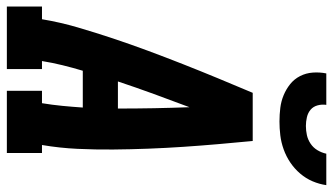

<svg xmlns="http://www.w3.org/2000/svg" viewBox="-246 -764 995 574"><g transform="rotate(90 252.0 -477.5)"><path d="M-15 0V-105H23Q32 -159 47.5 -212Q63 -265 80.5 -317.5Q98 -370 117.5 -422.5Q137 -475 157.5 -527Q178 -579 199.5 -631Q221 -683 243 -735H387Q392 -683 396.5 -631Q401 -579 404.5 -527Q408 -475 410 -422.5Q412 -370 412.5 -317.5Q413 -265 410.5 -211.5Q408 -158 399 -105H423V0H237V-105H274Q279 -135 282 -166Q285 -197 287 -227H177Q168 -197 160.5 -166.5Q153 -136 148 -105H172V0ZM290 -332Q290 -386 289 -439.5Q288 -493 286 -546Q266 -493 246.5 -439.5Q227 -386 209 -332ZM329 -815Q308 -815 288 -817.5Q268 -820 250 -827.5Q232 -835 217 -847Q202 -859 193 -876.5Q184 -894 182.5 -914.5Q181 -935 185 -955H279Q277 -942 280.5 -929Q284 -916 293.5 -908Q303 -900 316 -897Q329 -894 342 -894Q356 -894 369.5 -897Q383 -900 395 -908Q407 -916 414.5 -928.5Q422 -941 425 -955H519Q516 -934 507.5 -914Q499 -894 484.5 -877Q470 -860 451.5 -847.5Q433 -835 412 -827.5Q391 -820 370 -817.5Q349 -815 329 -815Z"/></g></svg>

Font: Iosevka Curly Slab XBdObl
Style: Regular
Weight: 800
Italic angle: -9°
Monospace: yes
Designer: Belleve Invis
Foundry: Belleve Invis
Version: Version 11.1.0; ttfautohint (v1.8.3)